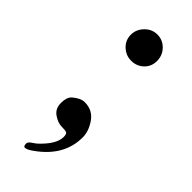

<svg xmlns="http://www.w3.org/2000/svg" viewBox="-201 -485 656 656"><g transform="rotate(45 127.0 -157.0)"><path d="M127 -454Q153 -454 171.5 -435Q190 -416 190 -389Q190 -362 171.5 -344.5Q153 -327 127 -327Q101 -327 82 -345Q63 -363 63 -389Q63 -415 82 -434.5Q101 -454 127 -454ZM195 -25Q195 65 109 126Q90 140 80 140Q73 140 73 127Q73 119 83.5 112Q94 105 99 101Q148 56 148 20Q148 6 142.5 3Q137 0 118.5 0Q100 0 79.5 -14Q59 -28 59 -55.5Q59 -83 72 -95Q95 -115 115 -115Q153 -115 174 -85Q195 -55 195 -25Z"/></g></svg>

Font: Cardo
Style: Regular
Weight: 400
Designer: David J. Perry
Foundry: David J. Perry
Version: Version 1.0451